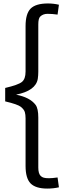

<svg xmlns="http://www.w3.org/2000/svg" viewBox="-20 -953 456 1104"><path d="M318.8 -925.8Q287.6 -933.1 255.9 -933.1Q185.5 -933.1 155.8 -903.3Q127 -873.5 127 -802.7V-541.5Q127 -499 106 -481.9Q85 -464.8 9.8 -447.3V-370.1Q83 -353 100.8 -337.9Q118.7 -322.8 122.8 -308.3Q127 -293.9 127 -272.9V1Q127 71.8 155.8 101.6Q185.5 131.3 251.5 131.3Q287.6 131.3 318.8 124L311 67.4Q279.8 71.8 261.2 71.8Q242.7 71.8 231.9 68.8Q221.2 65.9 213.9 58.6Q200.2 44.9 200.2 10.3V-276.9Q200.2 -329.1 184.6 -350.1Q152.3 -393.1 72.3 -408.7Q186 -431.2 197.3 -500Q200.2 -520 200.2 -540.5V-812Q200.2 -846.7 210.9 -857.4Q227.1 -873.5 253.4 -873.5Q279.8 -873.5 311 -869.1Z"/></svg>

Font: Armata
Style: Regular
Weight: 400
Designer: Viktoriya Grabowska
Foundry: Viktoriya Grabowska
Version: Version 1.002